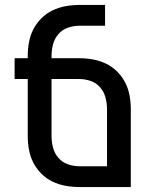

<svg xmlns="http://www.w3.org/2000/svg" viewBox="-20 -755 640 775"><path d="M508 0H300Q272 0 244.5 -5Q217 -10 192 -22Q167 -34 147 -54Q127 -74 114.5 -98.5Q102 -123 97 -150.5Q92 -178 92 -206V-436H39V-520H92V-529Q92 -557 97 -584.5Q102 -612 114.5 -636.5Q127 -661 147 -681Q167 -701 192 -713Q217 -725 244.5 -730Q272 -735 300 -735H404V-651H300Q276 -651 253.5 -643Q231 -635 215.5 -617Q200 -599 194 -575.5Q188 -552 188 -529V-520H300Q328 -520 355.5 -515Q383 -510 408 -498Q433 -486 453 -466Q473 -446 485.5 -421.5Q498 -397 503 -369.5Q508 -342 508 -314ZM412 -84V-314Q412 -337 406 -360.5Q400 -384 384.5 -402Q369 -420 346.5 -428Q324 -436 300 -436H188V-206Q188 -183 194 -159.5Q200 -136 215.5 -118Q231 -100 253.5 -92Q276 -84 300 -84Z"/></svg>

Font: Iosevka HT Medium Extended
Style: Regular
Weight: 500
Width: 7
Monospace: yes
Designer: Belleve Invis
Foundry: Belleve Invis
Version: Version 32.3.0; ttfautohint (v1.8.4)